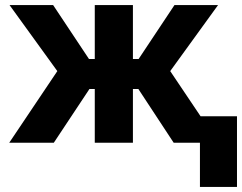

<svg xmlns="http://www.w3.org/2000/svg" viewBox="-20 -559 948 752"><path d="M16.2 0 204.5 -280.5 17.4 -539.1H188.1L328.5 -327.9H351.2V-539.1H500.6V-327.9H522.9L663.3 -539.1H834L646.7 -280.5L835.2 0H660.2L521.9 -210.4H500.6V0H351.2V-210.4H330.3L190.8 0ZM908.2 -103.5V173.2H763.1V-103.5Z"/></svg>

Font: Inter Display V
Style: Regular
Weight: 400
Designer: Rasmus Andersson
Foundry: rsms
Version: Version 3.015;git-src